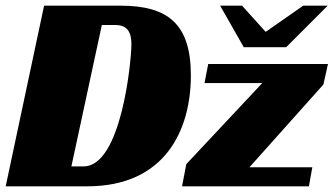

<svg xmlns="http://www.w3.org/2000/svg" viewBox="-20 -655 1173 675"><path d="M287 0C559 0 651 -196 651 -390C651 -572 569 -635 404 -635H135L0 0ZM620 0H1066L1078 -67H857L1117 -358L1133 -430H712L699 -363H902L635 -78ZM231 -70 338 -567H386C427 -567 442 -542 442 -501C442 -438 406 -70 274 -70ZM1046 -635 914 -543 831 -635H754L837 -489H986L1132 -635Z"/></svg>

Font: Racing Sans One
Style: Regular
Weight: 400
Designer: Pablo Impallari, Rodrigo Fuenzalida
Foundry: Pablo Impallari, Rodrigo Fuenzalida
Version: Version 1.001